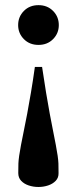

<svg xmlns="http://www.w3.org/2000/svg" viewBox="-20 -485 299 746"><path d="M51 187.5 51.5 150Q52 137.5 54.5 120Q57 102.5 61.5 78.8Q66 55 72.2 25Q78.5 -5 85.5 -42.2Q92.5 -79.5 100.2 -125.2Q108 -171 115.5 -225H143.5Q151.5 -171 159 -125.2Q166.5 -79.5 173.5 -42.2Q180.5 -5 186.5 25Q192.5 55 197 78.8Q201.5 102.5 204 120Q206.5 137.5 207 150L207.5 187.5Q208 205.5 196.5 217.5Q185 229.5 167 235.5Q149 241.5 129 241.5Q109.5 241.5 91.5 235.5Q73.5 229.5 62.2 217.5Q51 205.5 51 187.5ZM129.5 -310.5Q95 -310.5 72.8 -333Q50.5 -355.5 50.5 -387.5Q50.5 -420 72.8 -442.5Q95 -465 129.5 -465Q164 -465 186.2 -442.5Q208.5 -420 208.5 -387.5Q208.5 -355.5 186.2 -333Q164 -310.5 129.5 -310.5Z"/></svg>

Font: Newsreader 36pt SemiBold
Style: Regular
Weight: 600
Designer: Hugues Gentile
Foundry: Production Type
Version: Version 1.003